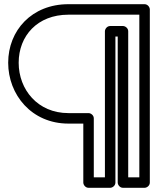

<svg xmlns="http://www.w3.org/2000/svg" viewBox="-20 -870 771 915"><path d="M591 -25V-721C591 -736.1 576.7 -746 566 -746H505C489.9 -746 480 -731.7 480 -721V-25H427V-306C427 -321.1 412.7 -331 402 -331H306C159.8 -331 69 -443 69 -571C69 -699 158.4 -800 306 -800H644V-25ZM541 0C541 10.7 550.9 25 566 25H669C679.7 25 694 15.1 694 0V-825C694 -835.7 684.1 -850 669 -850H306C131.6 -850 19 -725 19 -571C19 -419 130.2 -281 306 -281H377V0C377 10.7 386.9 25 402 25H505C515.7 25 530 15.1 530 0V-696H541Z"/></svg>

Font: Hussar Ekologiczny
Style: Regular
Weight: 400
Foundry: Cannot Into Space Fonts
Version: Version 0.97